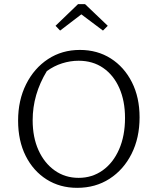

<svg xmlns="http://www.w3.org/2000/svg" viewBox="-20 -895 757 923"><path d="M351 8Q268 8 204 -32.5Q140 -73 103.5 -145.5Q67 -218 67 -315Q67 -413 105.5 -490Q144 -567 211 -611Q278 -655 364 -655Q448 -655 512.5 -614Q577 -573 614 -500Q651 -427 651 -331Q651 -232 612.5 -155.5Q574 -79 506.5 -35.5Q439 8 351 8ZM358 -40Q423 -40 473.5 -76Q524 -112 552.5 -177Q581 -242 581 -328Q581 -410 553.5 -472Q526 -534 476 -568.5Q426 -603 358 -603Q318 -603 278.5 -590.5Q239 -578 205 -553Q137 -441 137 -317Q137 -235 165 -173Q193 -111 243 -75.5Q293 -40 358 -40ZM389 -875 498 -771 475 -748 371 -826 269 -748 247 -771 355 -875Z"/></svg>

Font: Piazzolla Light
Style: Regular
Weight: 300
Designer: Juan Pablo del Peral
Foundry: Huerta Tipografica
Version: Version 1.330